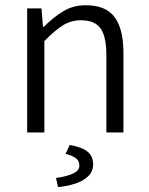

<svg xmlns="http://www.w3.org/2000/svg" viewBox="-20 -516 581 748"><path d="M85.9 0V-483.4H141.6L147.5 -411.6H150.9Q186 -447.3 225.1 -471.4Q264.2 -495.6 314.5 -495.6Q392.1 -495.6 426.5 -449.2Q460.9 -402.8 460.9 -309.6V0H394.5V-300.3Q394.5 -372.1 372.3 -404.5Q350.1 -437 295.4 -437Q255.9 -437 224.1 -416.7Q192.4 -396.5 152.8 -356V0ZM206.1 212.9 198.2 177.2Q238.8 171.9 263.9 160.4Q289.1 148.9 289.1 129.4Q289.1 108.4 272.9 98.4Q256.8 88.4 235.4 83.5L251.5 48.8Q297.9 56.6 320.3 74.2Q342.8 91.8 342.8 124.5Q342.8 152.3 323.2 170.9Q303.7 189.5 272.7 199.5Q241.7 209.5 206.1 212.9Z"/></svg>

Font: Varta Light Light
Style: Regular
Weight: 300
Version: Version 1.004